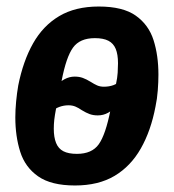

<svg xmlns="http://www.w3.org/2000/svg" viewBox="-20 -557 533 589"><path d="M210 12Q137 12 97 -16Q57 -44 42 -91.5Q27 -139 27 -197Q27 -220 29.5 -246Q32 -272 36 -295Q51 -370 81.5 -424Q112 -478 161.5 -507.5Q211 -537 283 -537Q357 -537 396.5 -509Q436 -481 451 -434Q466 -387 466 -328Q466 -306 464 -279.5Q462 -253 457 -230Q443 -156 412 -101.5Q381 -47 331.5 -17.5Q282 12 210 12ZM216 -85Q262 -85 283 -114.5Q304 -144 319 -220L327 -260L335 -232Q326 -219 311.5 -211Q297 -203 280 -203Q266 -203 255 -207Q244 -211 231 -219Q221 -226 211.5 -230Q202 -234 190 -234Q176 -234 162 -229Q148 -224 136 -212L160 -263L152 -224Q148 -203 146.5 -189.5Q145 -176 145 -162Q145 -136 152 -118.5Q159 -101 174.5 -93Q190 -85 216 -85ZM271 -440Q225 -440 204 -411Q183 -382 169 -309L164 -282L154 -294Q163 -306 178 -314Q193 -322 209 -322Q223 -322 234 -318Q245 -314 258 -306Q269 -299 278 -295Q287 -291 299 -291Q315 -291 328.5 -296Q342 -301 352 -313L332 -280L336 -300Q340 -318 341 -334Q342 -350 342 -363Q342 -390 335 -407Q328 -424 312.5 -432Q297 -440 271 -440Z"/></svg>

Font: IBM Plex Sans Condensed
Style: Bold Italic
Weight: 700
Width: 3
Italic angle: -11.31°
Designer: Mike Abbink, Paul van der Laan, Pieter van Rosmalen
Foundry: Bold Monday
Version: Version 3.201